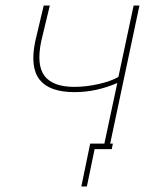

<svg xmlns="http://www.w3.org/2000/svg" viewBox="-20 -539 585 694"><path d="M274 135 306 -20H388L384 0H322L294 135ZM353 0 404 -239Q367 -223 328.5 -214.5Q290 -206 249 -206Q160 -206 124 -250Q88 -294 107 -388L138 -519H160L129 -390Q111 -303 141.5 -264Q172 -225 248 -225Q292 -225 337.5 -235.5Q383 -246 408 -261L463 -519H484L374 0Z"/></svg>

Font: Raleway Thin
Style: Italic
Weight: 100
Italic angle: -12°
Designer: Matt McInerney, Pablo Impallari, Rodrigo Fuenzalida
Foundry: Matt McInerney, Pablo Impallari, Rodrigo Fuenzalida
Version: Version 4.026